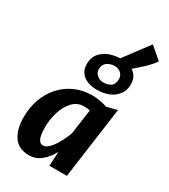

<svg xmlns="http://www.w3.org/2000/svg" viewBox="-254 -1189 1154 1313"><g transform="rotate(30 322.5 -532.5)"><path d="M196.3 8Q113.1 8 74.3 -49.5Q35.5 -106.9 35.5 -201.5Q35.5 -277.5 59.3 -343.3Q83.2 -409.1 127.5 -458.7Q171.9 -508.4 233.4 -536.2Q294.8 -564 370.3 -564Q398.5 -564 431 -558Q463.6 -551.9 489.3 -543.5L570 -564L492.3 0H354.5L360.4 -113.7Q334.5 -62.8 292.7 -27.4Q250.9 8 196.3 8ZM246.1 -98.1Q266.1 -98.1 285.6 -115.5Q305.1 -132.8 322.6 -159.4Q340.1 -186.1 354 -215.2Q368 -244.4 376.7 -268.1L404.6 -465.1Q385.3 -470.5 357.7 -470.5Q305.3 -470.5 269.3 -432.4Q232.9 -393.9 214.5 -334.3Q196.2 -274.7 196.2 -212.1Q196.2 -177.8 201.1 -152.1Q206.1 -126.3 217 -112.2Q228 -98.1 246.1 -98.1ZM377.7 -612Q307.6 -612 267.6 -643.5Q227.6 -675.1 227.6 -732.7Q227.6 -783 256.2 -816.3Q284.9 -849.4 327.5 -864.1Q370.1 -878.7 413.5 -878.7Q480.3 -878.7 519.6 -848Q558.8 -817.3 558.8 -759.4Q558.8 -711.3 533.2 -678.4Q507.4 -644.8 465.9 -628.4Q424.3 -612 377.7 -612ZM386.5 -677.5Q423.2 -677.5 446.7 -693.9Q470.2 -710.4 470.2 -751Q470.2 -778.4 450.1 -796.5Q430 -814.5 402.5 -814.5Q367.7 -814.5 342 -796.6Q316.3 -778.6 316.3 -740.3Q316.3 -714.5 338 -696Q359.6 -677.5 386.5 -677.5ZM446.1 -815 392.4 -859.5 552.1 -1072.8 645.3 -992.9Q639.3 -981 621.9 -960.9Q604.4 -940.9 580.5 -917.9Q556.6 -894.9 531.2 -873.3Q505.8 -851.6 483.2 -835.8Q460.6 -820 446.1 -815Z"/></g></svg>

Font: Merriweather Sans Variable Regular
Style: Italic
Weight: 300
Italic angle: -8°
Designer: Eben Sorkin
Foundry: Eben Sorkin
Version: Version 2.001